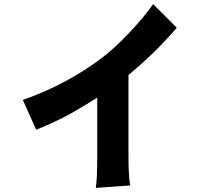

<svg xmlns="http://www.w3.org/2000/svg" viewBox="-20 -861 1009 934"><path d="M605 -96Q605 -53 607 -20Q609 23 614 41L446 53Q453 5 453 -91V-386L398 -352L332 -313Q287 -288 246 -269Q199 -247 156 -230L91 -375Q206 -415 306 -470Q391 -516 474 -578Q539 -627 612 -705Q679 -776 725 -841L840 -726Q817 -699 797 -678L744 -622Q679 -558 605 -496Z"/></svg>

Font: Xiangcui Wave Sans Xiangcui Wave Sans
Style: Regular
Weight: 800
Width: 3
Version: Version 0.920;March 28, 2024;FontCreator 14.0.0.2814 64-bit